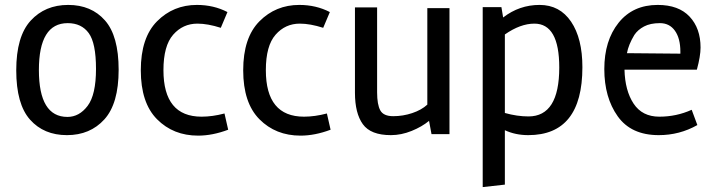

<svg xmlns="http://www.w3.org/2000/svg" viewBox="-20 -536 2907 780"><path d="M404 -51Q346 13 252 13Q158 13 102 -50Q46 -113 46 -250.5Q46 -388 104.5 -452Q163 -516 257 -516Q351 -516 406.5 -453Q462 -390 462 -252.5Q462 -115 404 -51ZM255 -442Q138 -442 138 -251.5Q138 -61 254 -61Q302 -61 336 -106Q370 -151 370 -256Q370 -361 340.5 -401.5Q311 -442 255 -442Z M785 15Q684 15 618 -51.5Q552 -118 552 -250.5Q552 -383 618 -449.5Q684 -516 780 -516Q848 -516 904 -487L877 -423Q824 -440 782 -440Q723 -440 683.5 -395Q644 -350 644 -251Q644 -62 799 -62Q843 -62 892 -75L907 -9Q843 15 785 15Z M1201 15Q1100 15 1034 -51.5Q968 -118 968 -250.5Q968 -383 1034 -449.5Q1100 -516 1196 -516Q1264 -516 1320 -487L1293 -423Q1240 -440 1198 -440Q1139 -440 1099.5 -395Q1060 -350 1060 -251Q1060 -62 1215 -62Q1259 -62 1308 -75L1323 -9Q1259 15 1201 15Z M1568 13Q1486 13 1454 -31.5Q1422 -76 1422 -159V-506H1512V-161Q1512 -111 1525 -87.5Q1538 -64 1577.5 -64Q1617 -64 1654.5 -76.5Q1692 -89 1716 -111V-503H1806V9H1733L1723 -45Q1694 -21 1652 -4Q1610 13 1568 13Z M2127 -63Q2252 -63 2252 -262Q2252 -440 2151 -440Q2094 -440 2031 -396V-77Q2081 -63 2127 -63ZM2024 -465Q2090 -516 2172 -516Q2254 -516 2300 -448Q2346 -380 2346 -263Q2346 13 2126 13Q2074 13 2031 -7V214L1941 224V-507H2017Z M2656 13Q2544 13 2489.5 -63.5Q2435 -140 2435 -255.5Q2435 -371 2493 -443.5Q2551 -516 2652 -516Q2737 -516 2781.5 -468.5Q2826 -421 2826 -343Q2826 -308 2811 -253H2517Q2519 -168 2554 -115Q2589 -62 2658.5 -62Q2728 -62 2790 -90L2813 -28Q2741 13 2656 13ZM2744 -326Q2744 -380 2722 -411Q2700 -442 2661 -442Q2622 -442 2596.5 -428.5Q2571 -415 2557 -394Q2533 -354 2527 -320L2744 -318Z"/></svg>

Font: Rambla
Style: Regular
Weight: 400
Designer: Martin Sommaruga
Foundry: Martin Sommaruga
Version: Version 1.001